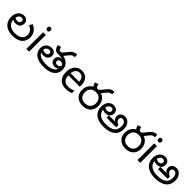

<svg xmlns="http://www.w3.org/2000/svg" viewBox="488 -2541 4357 4357"><g transform="rotate(45 2666.5 -362.5)"><path d="M356 12Q251 12 179.5 -24Q108 -60 71.5 -123.5Q35 -187 35 -269Q35 -343 60.5 -394.5Q86 -446 129 -473Q172 -500 225 -500Q265 -500 294.5 -484.5Q324 -469 340.5 -440.5Q357 -412 357 -373Q357 -333 340 -301.5Q323 -270 288.5 -252.5Q254 -235 201 -235Q168 -235 140 -246Q112 -257 91.5 -273Q71 -289 58 -304L81 -366Q89 -355 103.5 -340.5Q118 -326 141 -315.5Q164 -305 196 -305Q237 -305 257.5 -322Q278 -339 278 -369Q278 -398 262 -413.5Q246 -429 220 -429Q172 -429 143 -390Q114 -351 114 -284V-266Q114 -226 128.5 -190.5Q143 -155 172 -127Q201 -99 246.5 -83Q292 -67 353 -67Q463 -67 527 -113Q591 -159 591 -245Q591 -303 558.5 -349Q526 -395 457 -423L497 -500Q580 -464 627 -400Q674 -336 674 -250Q674 -176 641 -116.5Q608 -57 537.5 -22.5Q467 12 356 12Z M882 -536V0H794V-536ZM839 -737Q859 -737 874.5 -723.5Q890 -710 890 -681Q890 -653 874.5 -639Q859 -625 839 -625Q817 -625 802 -639Q787 -653 787 -681Q787 -710 802 -723.5Q817 -737 839 -737Z M1361 12Q1240 12 1160.5 -20.5Q1081 -53 1042 -109.5Q1003 -166 1003 -237Q1003 -293 1026.5 -335.5Q1050 -378 1091 -401.5Q1132 -425 1185 -425Q1227 -425 1257 -409.5Q1287 -394 1303 -366Q1319 -338 1319 -301Q1319 -240 1277.5 -203.5Q1236 -167 1161 -167Q1139 -167 1119 -171.5Q1099 -176 1082 -183Q1065 -190 1050 -199L1057 -270Q1077 -255 1099.5 -246Q1122 -237 1149 -237Q1198 -237 1218.5 -255Q1239 -273 1239 -301Q1239 -327 1223.5 -340.5Q1208 -354 1180 -354Q1150 -354 1126.5 -340Q1103 -326 1089 -302Q1075 -278 1075 -246V-241Q1075 -198 1095.5 -165.5Q1116 -133 1153 -111Q1190 -89 1241.5 -78Q1293 -67 1356 -67Q1439 -67 1493.5 -84Q1548 -101 1579 -128Q1610 -155 1622.5 -186Q1635 -217 1635 -246V-290Q1626 -317 1602 -335.5Q1578 -354 1543 -354Q1518 -354 1497.5 -339.5Q1477 -325 1477 -293Q1477 -271 1493 -254Q1509 -237 1543 -237Q1569 -237 1588 -246.5Q1607 -256 1618.5 -273.5Q1630 -291 1635 -314L1651 -224Q1636 -206 1618.5 -193Q1601 -180 1579.5 -173.5Q1558 -167 1530 -167Q1492 -167 1462 -182Q1432 -197 1415 -224.5Q1398 -252 1398 -290Q1398 -346 1433.5 -377.5Q1469 -409 1528 -409Q1534 -409 1541.5 -408Q1549 -407 1558 -405Q1567 -403 1575 -400L1563 -399Q1543 -409 1512 -415Q1481 -421 1449.5 -424.5Q1418 -428 1396 -428L1416 -496Q1493 -489 1549 -467.5Q1605 -446 1640.5 -413Q1676 -380 1693 -337.5Q1710 -295 1710 -245Q1710 -190 1689.5 -143Q1669 -96 1626.5 -61.5Q1584 -27 1518 -7.5Q1452 12 1361 12ZM1376 -425Q1347 -425 1320.5 -436Q1294 -447 1272 -477.5Q1250 -508 1234 -564L1317 -591Q1332 -536 1346 -518Q1360 -500 1382 -500Q1402 -500 1419.5 -512.5Q1437 -525 1469 -565L1500 -605Q1534 -649 1562.5 -675Q1591 -701 1623 -713Q1655 -725 1699 -725L1705 -648Q1670 -646 1646.5 -637Q1623 -628 1603.5 -608.5Q1584 -589 1558 -556L1535 -526Q1507 -490 1482 -468Q1457 -446 1431.5 -435.5Q1406 -425 1376 -425Z M2037 -546Q2106 -546 2155.5 -516Q2205 -486 2231.5 -431.5Q2258 -377 2258 -304V-251H1891Q1893 -160 1937.5 -112.5Q1982 -65 2062 -65Q2113 -65 2152.5 -74.5Q2192 -84 2234 -102V-25Q2193 -7 2153 1.5Q2113 10 2058 10Q1982 10 1923.5 -21Q1865 -52 1832.5 -113.5Q1800 -175 1800 -264Q1800 -352 1829.5 -415Q1859 -478 1912.5 -512Q1966 -546 2037 -546ZM2036 -474Q1973 -474 1936.5 -433.5Q1900 -393 1893 -321H2166Q2166 -367 2152 -401Q2138 -435 2109.5 -454.5Q2081 -474 2036 -474Z M2574 -425Q2545 -425 2518.5 -436Q2492 -447 2470 -477.5Q2448 -508 2432 -564L2515 -591Q2530 -536 2544 -518Q2558 -500 2580 -500Q2600 -500 2617.5 -512.5Q2635 -525 2667 -565L2698 -605Q2732 -649 2760.5 -675Q2789 -701 2821 -713Q2853 -725 2897 -725L2903 -648Q2868 -646 2844.5 -637Q2821 -628 2801.5 -608.5Q2782 -589 2756 -556L2733 -526Q2705 -490 2680 -468Q2655 -446 2629.5 -435.5Q2604 -425 2574 -425ZM2344 -236Q2344 -314 2377 -373.5Q2410 -433 2468.5 -466.5Q2527 -500 2605 -500Q2684 -500 2742.5 -467.5Q2801 -435 2834 -376Q2867 -317 2867 -237Q2867 -163 2835 -106.5Q2803 -50 2744 -19Q2685 12 2605 12Q2526 12 2467.5 -19Q2409 -50 2376.5 -105.5Q2344 -161 2344 -236ZM2427 -248Q2427 -167 2472 -117Q2517 -67 2605 -67Q2665 -67 2704.5 -89.5Q2744 -112 2764 -152Q2784 -192 2784 -242Q2784 -293 2764.5 -334.5Q2745 -376 2705.5 -400.5Q2666 -425 2605 -425Q2544 -425 2504.5 -400.5Q2465 -376 2446 -336Q2427 -296 2427 -248Z M3272 12Q3182 12 3115.5 -9.5Q3049 -31 3005 -70Q2961 -109 2939.5 -161Q2918 -213 2918 -273Q2918 -345 2943 -396Q2968 -447 3010.5 -473.5Q3053 -500 3107 -500Q3147 -500 3176.5 -484.5Q3206 -469 3222.5 -440.5Q3239 -412 3239 -373Q3239 -333 3222 -301.5Q3205 -270 3171 -252.5Q3137 -235 3084 -235Q3034 -235 2997 -258Q2960 -281 2940 -304L2964 -366Q2972 -355 2986.5 -340.5Q3001 -326 3024 -315.5Q3047 -305 3079 -305Q3119 -305 3139.5 -322Q3160 -339 3160 -369Q3160 -398 3144 -413.5Q3128 -429 3102 -429Q3055 -429 3026 -390Q2997 -351 2997 -280V-271Q2997 -220 3024.5 -173Q3052 -126 3112.5 -96.5Q3173 -67 3272 -67Q3420 -67 3492 -119.5Q3564 -172 3564 -285Q3564 -322 3553 -353.5Q3542 -385 3519.5 -405Q3497 -425 3462 -425Q3439 -425 3419.5 -409.5Q3400 -394 3400 -360Q3400 -321 3426 -295.5Q3452 -270 3494 -256V-184H3185V-258H3404L3395 -251Q3360 -268 3340.5 -300Q3321 -332 3321 -374Q3321 -404 3336 -433Q3351 -462 3383.5 -481Q3416 -500 3466 -500Q3518 -500 3558.5 -472Q3599 -444 3623 -395.5Q3647 -347 3647 -284Q3647 -209 3621.5 -153Q3596 -97 3547.5 -60.5Q3499 -24 3429.5 -6Q3360 12 3272 12Z M3947 -425Q3918 -425 3891.5 -436Q3865 -447 3843 -477.5Q3821 -508 3805 -564L3888 -591Q3903 -536 3917 -518Q3931 -500 3953 -500Q3973 -500 3990.5 -512.5Q4008 -525 4040 -565L4071 -605Q4105 -649 4133.5 -675Q4162 -701 4194 -713Q4226 -725 4270 -725L4276 -648Q4241 -646 4217.5 -637Q4194 -628 4174.5 -608.5Q4155 -589 4129 -556L4106 -526Q4078 -490 4053 -468Q4028 -446 4002.5 -435.5Q3977 -425 3947 -425ZM3717 -236Q3717 -314 3750 -373.5Q3783 -433 3841.5 -466.5Q3900 -500 3978 -500Q4057 -500 4115.5 -467.5Q4174 -435 4207 -376Q4240 -317 4240 -237Q4240 -163 4208 -106.5Q4176 -50 4117 -19Q4058 12 3978 12Q3899 12 3840.5 -19Q3782 -50 3749.5 -105.5Q3717 -161 3717 -236ZM3800 -248Q3800 -167 3845 -117Q3890 -67 3978 -67Q4038 -67 4077.5 -89.5Q4117 -112 4137 -152Q4157 -192 4157 -242Q4157 -293 4137.5 -334.5Q4118 -376 4078.5 -400.5Q4039 -425 3978 -425Q3917 -425 3877.5 -400.5Q3838 -376 3819 -336Q3800 -296 3800 -248Z M4448 -536V0H4360V-536ZM4405 -737Q4425 -737 4440.5 -723.5Q4456 -710 4456 -681Q4456 -653 4440.5 -639Q4425 -625 4405 -625Q4383 -625 4368 -639Q4353 -653 4353 -681Q4353 -710 4368 -723.5Q4383 -737 4405 -737Z M4923 12Q4833 12 4766.5 -9.5Q4700 -31 4656 -70Q4612 -109 4590.5 -161Q4569 -213 4569 -273Q4569 -345 4594 -396Q4619 -447 4661.5 -473.5Q4704 -500 4758 -500Q4798 -500 4827.5 -484.5Q4857 -469 4873.5 -440.5Q4890 -412 4890 -373Q4890 -333 4873 -301.5Q4856 -270 4822 -252.5Q4788 -235 4735 -235Q4685 -235 4648 -258Q4611 -281 4591 -304L4615 -366Q4623 -355 4637.5 -340.5Q4652 -326 4675 -315.5Q4698 -305 4730 -305Q4770 -305 4790.5 -322Q4811 -339 4811 -369Q4811 -398 4795 -413.5Q4779 -429 4753 -429Q4706 -429 4677 -390Q4648 -351 4648 -280V-271Q4648 -220 4675.5 -173Q4703 -126 4763.5 -96.5Q4824 -67 4923 -67Q5071 -67 5143 -119.5Q5215 -172 5215 -285Q5215 -322 5204 -353.5Q5193 -385 5170.5 -405Q5148 -425 5113 -425Q5090 -425 5070.5 -409.5Q5051 -394 5051 -360Q5051 -321 5077 -295.5Q5103 -270 5145 -256V-184H4836V-258H5055L5046 -251Q5011 -268 4991.5 -300Q4972 -332 4972 -374Q4972 -404 4987 -433Q5002 -462 5034.5 -481Q5067 -500 5117 -500Q5169 -500 5209.5 -472Q5250 -444 5274 -395.5Q5298 -347 5298 -284Q5298 -209 5272.5 -153Q5247 -97 5198.5 -60.5Q5150 -24 5080.5 -6Q5011 12 4923 12Z"/></g></svg>

Font: ltelugu05
Style: Book
Weight: 400
Designer: Jelle Bosma - Monotype Design Team
Foundry: Monotype Imaging Inc.
Version: Version 2.003